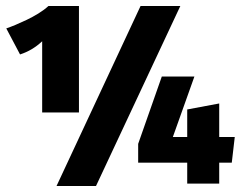

<svg xmlns="http://www.w3.org/2000/svg" viewBox="-20 -614 817 642"><path d="M450 -594H583L301 8H169ZM244 -594V-238H121V-476Q88 -445 47 -432L1 -519Q13 -523 31 -530.5Q49 -538 69 -547.5Q89 -557 108.5 -569Q128 -581 142 -594ZM713 -156H765L755 -70H713V0H606V-70H442V-133L521 -358H630L558 -156H606V-248L713 -268Z"/></svg>

Font: Amaranth
Style: Bold
Weight: 700
Designer: Gesine Todt
Foundry: Gesine Todt
Version: Version 1.001